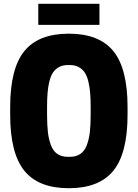

<svg xmlns="http://www.w3.org/2000/svg" viewBox="-20 -970 720 1004"><path d="M33.2 -370.1V-410.2Q33.2 -611.3 107.2 -702.6Q181.2 -793.9 339.8 -793.9Q498.5 -793.9 572.8 -702.6Q647 -611.3 647 -410.2V-370.1Q647 -168.9 572.8 -77.4Q498.5 14.2 339.8 14.2Q181.2 14.2 107.2 -77.4Q33.2 -168.9 33.2 -370.1ZM335 -149.9H345.2Q377.9 -149.9 399.9 -164.8Q421.9 -179.7 433.6 -210.2Q445.3 -240.7 449.7 -278.3Q454.1 -315.9 454.1 -370.1V-410.2Q454.1 -453.1 451.4 -485.1Q448.7 -517.1 441.7 -545.4Q434.6 -573.7 422.4 -591.6Q410.2 -609.4 390.9 -619.6Q371.6 -629.9 345.2 -629.9H335Q308.6 -629.9 289.3 -619.6Q270 -609.4 257.8 -591.6Q245.6 -573.7 238.5 -545.4Q231.4 -517.1 228.8 -485.1Q226.1 -453.1 226.1 -410.2V-370.1Q226.1 -315.9 230.5 -278.3Q234.9 -240.7 246.6 -210.2Q258.3 -179.7 280.3 -164.8Q302.2 -149.9 335 -149.9ZM180.2 -839.8V-950.2H500V-839.8Z"/></svg>

Font: Cooper Hewitt
Style: Heavy
Weight: 713
Designer: Village Type and Design LLC
Foundry: Cooper Hewitt Smithsonian Design Museum
Version: 1.000